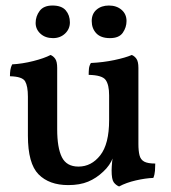

<svg xmlns="http://www.w3.org/2000/svg" viewBox="-20 -666 618 695"><path d="M227 4Q158 4 119.5 -35Q81 -74 81 -175V-316Q81 -354 71 -371.5Q61 -389 16 -390Q16 -402 17.5 -412.5Q19 -423 24 -433Q61 -435 100.5 -445Q140 -455 163 -467Q173 -463 180 -453Q187 -443 187 -420V-198Q187 -131 204 -97Q221 -63 264 -63Q311 -63 343 -104Q375 -145 375 -231V-321Q375 -359 362.5 -376.5Q350 -394 301 -395Q301 -407 302 -417.5Q303 -428 309 -438Q353 -440 393.5 -448.5Q434 -457 457 -467Q467 -463 474 -453Q481 -443 481 -420V-133L389 -96Q384 -82 375 -69Q366 -56 354 -45Q329 -21 299 -8.5Q269 4 227 4ZM411 9Q399 4 391.5 -6.5Q384 -17 384 -49Q384 -61 386 -81.5Q388 -102 394 -134L481 -145Q481 -120 485 -104Q489 -88 502 -81Q515 -74 542 -74Q542 -62 541 -48Q540 -34 535 -22Q507 -21 472 -13Q437 -5 411 9ZM378 -528Q345 -528 328.5 -545.5Q312 -563 312 -590Q312 -616 329.5 -631Q347 -646 374 -646Q402 -646 420 -630.5Q438 -615 438 -590Q438 -567 424.5 -547.5Q411 -528 378 -528ZM172 -528Q144 -528 126.5 -544Q109 -560 109 -583Q109 -607 123.5 -626.5Q138 -646 170 -646Q203 -646 218 -628.5Q233 -611 233 -585Q233 -561 215.5 -544.5Q198 -528 172 -528Z"/></svg>

Font: Vollkorn Medium
Style: Regular
Weight: 500
Designer: Friedrich Althausen
Foundry: Friedrich Althausen
Version: Version 5.000